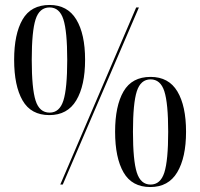

<svg xmlns="http://www.w3.org/2000/svg" viewBox="-20 -744 807 774"><path d="M179 -280Q105 -280 71 -339Q37 -398 37 -503Q37 -607 71 -665.5Q105 -724 180 -724Q252 -724 287.5 -665.5Q323 -607 323 -503Q323 -399 287.5 -339.5Q252 -280 179 -280ZM223 0 529 -714H540L233 0ZM180 -290Q220 -290 235.5 -338.5Q251 -387 251 -503Q251 -618 235.5 -666Q220 -714 180 -714Q139 -714 123.5 -666Q108 -618 108 -503Q108 -387 123.5 -338.5Q139 -290 180 -290ZM586 10Q512 10 478 -49Q444 -108 444 -213Q444 -317 478 -375.5Q512 -434 587 -434Q660 -434 695 -375.5Q730 -317 730 -213Q730 -109 694.5 -49.5Q659 10 586 10ZM587 0Q627 0 642.5 -48.5Q658 -97 658 -213Q658 -328 642.5 -376Q627 -424 587 -424Q547 -424 531.5 -376Q516 -328 516 -213Q516 -97 531.5 -48.5Q547 0 587 0Z"/></svg>

Font: Noto Serif Display Condensed
Style: Regular
Weight: 400
Width: 3
Designer: Monotype Design Team
Foundry: Monotype Imaging Inc.
Version: Version 2.009